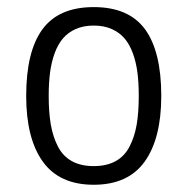

<svg xmlns="http://www.w3.org/2000/svg" viewBox="-20 -508 520 533"><path d="M52.7 -241.7Q52.7 -365.2 97.9 -426.8Q143.1 -488.3 240.2 -488.3Q337.4 -488.3 382.6 -426.8Q427.7 -365.2 427.7 -241.7Q427.7 -123.5 381.6 -59.3Q335.4 4.9 240.2 4.9Q145 4.9 98.9 -59.3Q52.7 -123.5 52.7 -241.7ZM115.2 -241.7Q115.2 -195.8 121.1 -161.9Q127 -127.9 140.9 -101.1Q154.8 -74.2 179.7 -60.5Q204.6 -46.9 240.2 -46.9Q275.9 -46.9 300.8 -60.5Q325.7 -74.2 339.6 -101.1Q353.5 -127.9 359.4 -161.9Q365.2 -195.8 365.2 -241.7Q365.2 -277.3 361.6 -306.2Q357.9 -335 348.9 -359.9Q339.8 -384.8 325.7 -401.4Q311.5 -418 290 -427.5Q268.6 -437 240.2 -437Q211.9 -437 190.4 -427.5Q168.9 -418 154.8 -401.4Q140.6 -384.8 131.6 -359.9Q122.6 -335 118.9 -306.2Q115.2 -277.3 115.2 -241.7Z"/></svg>

Font: Anaheim
Style: Regular
Weight: 400
Designer: vernon adams
Foundry: vernon adams
Version: Version 1.002; ttfautohint (v0.93.5-3d13) -l 8 -r 50 -G 200 